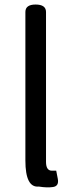

<svg xmlns="http://www.w3.org/2000/svg" viewBox="-20 -816 325 847"><path d="M214 9Q188 13 151 7Q92 13 92 -108V-763Q92 -796 137 -796Q183 -796 183 -763V-102Q183 -63 209 -63H228L235 -27Q241 5 214 9Z"/></svg>

Font: Swei Gothic CJK TC Regular
Style: Regular
Weight: 400
Version: Version 2.129